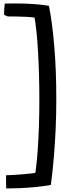

<svg xmlns="http://www.w3.org/2000/svg" viewBox="-20 -836 350 1110"><path d="M305.5 -263Q305.5 -177 301.8 -90.8Q298 -4.5 291 77.2Q284 159 274 233Q235.5 240.5 187 245.2Q138.5 250 92.8 251.8Q47 253.5 16 253.5Q15.5 243.5 15.2 228.8Q15 214 15 199.8Q15 185.5 15.5 177Q32 177 57.2 175.5Q82.5 174 109 171.8Q135.5 169.5 156.2 167.2Q177 165 184.5 163Q192.5 108 197.5 39.8Q202.5 -28.5 205 -104.2Q207.5 -180 207.5 -257Q207.5 -332 205.5 -404Q203.5 -476 199.8 -539.5Q196 -603 190.8 -653.5Q185.5 -704 179.5 -734.5Q158 -737.5 130.2 -738.8Q102.5 -740 74.8 -740.5Q47 -741 25.5 -741Q17.5 -743.5 11.8 -746.2Q6 -749 3.5 -752Q3.5 -767 4.5 -785.2Q5.5 -803.5 7.5 -815Q17.5 -815.5 36.2 -815.8Q55 -816 70 -816Q120.5 -816 168 -813Q215.5 -810 263 -802.5Q281.5 -710.5 293.5 -572Q305.5 -433.5 305.5 -263Z"/></svg>

Font: Grandstander Thin
Style: Regular
Weight: 400
Version: Version 1.200